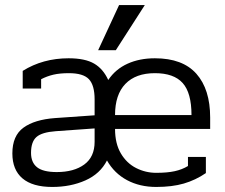

<svg xmlns="http://www.w3.org/2000/svg" viewBox="-20 -726 892 761"><path d="M452 -706H554L439 -527H369ZM29 -118Q29 -188 73 -220Q117 -252 198 -258L355 -269V-332Q355 -388 332.5 -412Q310 -436 253 -436Q217 -436 191.5 -430Q166 -424 143 -412V-375H70V-445Q150 -495 252 -495Q317 -495 353 -474Q389 -453 409 -409Q438 -452 485.5 -473.5Q533 -495 594 -495Q704 -495 758.5 -433.5Q813 -372 813 -260V-215H436Q436 -157 459 -118Q482 -79 519.5 -60Q557 -41 599 -41Q643 -41 672.5 -47.5Q702 -54 725 -68V-104H796V-40Q755 -12 708.5 1.5Q662 15 599 15Q534 15 483.5 -12Q433 -39 404 -90Q377 -37 318.5 -11Q260 15 187 15Q109 15 69 -19Q29 -53 29 -118ZM739 -270Q739 -358 704 -397Q669 -436 594 -436Q518 -436 477 -393.5Q436 -351 436 -270ZM355 -164V-217L201 -206Q146 -202 124.5 -183Q103 -164 103 -120Q103 -82 127 -63Q151 -44 205 -44Q273 -44 314 -74Q355 -104 355 -164Z"/></svg>

Font: Pridi Light
Style: Regular
Weight: 300
Designer: Katatrad Team
Foundry: CadsonDemak
Version: Version 1.003